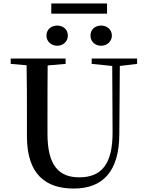

<svg xmlns="http://www.w3.org/2000/svg" viewBox="-20 -1074 849 1112"><path d="M311 -809C344 -809 373 -832 373 -868C373 -905 344 -926 311 -926C279 -926 249 -905 249 -868C249 -832 279 -809 311 -809ZM566 -809C597 -809 628 -832 628 -868C628 -905 597 -926 566 -926C532 -926 504 -905 504 -868C504 -832 532 -809 566 -809ZM277 -995H600V-1054H277ZM511 -704 630 -692 632 -310C633 -122 567 -47 439 -47C322 -47 255 -114 255 -299V-397C255 -497 255 -597 256 -695L360 -704V-735H42V-704L134 -696C136 -596 136 -496 136 -397V-284C136 -64 245 18 407 18C577 18 670 -83 671 -296L674 -692L774 -704V-735H511Z"/></svg>

Font: Noto Serif CJK SC SemiBold
Style: Regular
Weight: 600
Designer: Ryoko NISHIZUKA 西塚涼子 (kana & ideographs); Frank Grießhammer (Latin, Greek & Cyrillic); Wenlong ZHANG 张文龙 (bopomofo); San
Foundry: Adobe
Version: Version 2.001;hotconv 1.1.0;makeotfexe 2.6.0